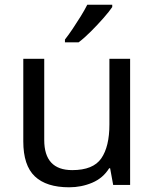

<svg xmlns="http://www.w3.org/2000/svg" viewBox="-20 -786 658 816"><path d="M533 -536V0H461L448 -71H444Q418 -29 372 -9.5Q326 10 274 10Q177 10 128 -36.5Q79 -83 79 -185V-536H168V-191Q168 -63 287 -63Q376 -63 410.5 -113Q445 -163 445 -257V-536ZM457 -756Q445 -738 420 -709.5Q395 -681 366.5 -652.5Q338 -624 314 -606H256V-618Q271 -637 288.5 -663Q306 -689 323 -716.5Q340 -744 351 -766H457Z"/></svg>

Font: Noto Sans Phoenician
Style: Regular
Weight: 400
Designer: Monotype Design Team
Foundry: Monotype Imaging Inc.
Version: Version 2.001; ttfautohint (v1.8.4.7-5d5b)